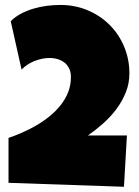

<svg xmlns="http://www.w3.org/2000/svg" viewBox="-20 -751 549 760"><path d="M492.2 -460Q492.2 -420.9 478 -385.5Q463.9 -350.1 440.7 -319.1Q417.5 -288.1 387.9 -262Q358.4 -235.8 328.1 -214.8H482.4L470.7 -11.7L13.7 -27.3V-205.1Q39.6 -213.9 68.1 -226.3Q96.7 -238.8 124.3 -254.9Q151.9 -271 176.5 -291Q201.2 -311 220 -334.7Q238.8 -358.4 249.8 -386.2Q260.7 -414.1 260.7 -446.3Q260.7 -464.8 254.2 -479Q247.6 -493.2 235.8 -502.7Q224.1 -512.2 208.7 -516.8Q193.4 -521.5 175.8 -521.5Q161.1 -521.5 146 -518.3Q130.9 -515.1 116.2 -509.3Q101.6 -503.4 88.6 -494.9Q75.7 -486.3 65.4 -475.6L22.5 -667Q40.5 -685.1 64 -697.3Q87.4 -709.5 113.3 -717Q139.2 -724.6 166 -728Q192.9 -731.4 218.8 -731.4Q276.4 -731.4 326.2 -710.7Q376 -689.9 412.8 -653.6Q449.7 -617.2 470.9 -567.4Q492.2 -517.6 492.2 -460Z"/></svg>

Font: Luckiest Guy RUS-BEL-UKR
Style: Regular
Weight: 400
Designer: Astigmatic (AOETI)
Foundry: Astigmatic (AOETI)
Version: Version 1.00 March 11, 2019, initial release